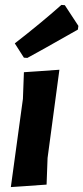

<svg xmlns="http://www.w3.org/2000/svg" viewBox="-20 -755 338 779"><path d="M229 -735 243 -734 298 -650 296 -635Q136 -544 91 -520L77 -521L40 -579Q147 -662 229 -735ZM221 -472 173 -114 169 -6 24 4 73 -354 77 -462Z"/></svg>

Font: Alegreya Sans ExtraBold
Style: Italic
Weight: 800
Italic angle: -7°
Designer: Juan Pablo del Peral
Foundry: Huerta Tipografica
Version: Version 2.007